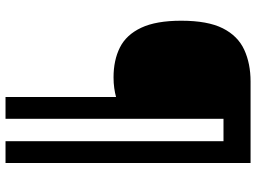

<svg xmlns="http://www.w3.org/2000/svg" viewBox="-136 -664 927 695"><g transform="rotate(90 327.5 -316.5)"><path d="M570 127H491V-662H410V127H331V-273Q316 -269 298.5 -266.5Q281 -264 260 -264Q198 -264 152 -287Q106 -310 80.5 -364Q55 -418 55 -509Q55 -605 82.5 -659.5Q110 -714 160 -737Q210 -760 275 -760H570Z"/></g></svg>

Font: Noto Sans Nag Mundari
Style: Bold
Weight: 700
Version: Version 1.000